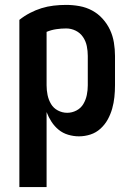

<svg xmlns="http://www.w3.org/2000/svg" viewBox="-20 -548 540 783"><path d="M59 215V-467Q79 -483 102 -495Q125 -507 149 -514.5Q173 -522 198.5 -525Q224 -528 250 -528Q277 -528 304.5 -523Q332 -518 356 -505Q380 -492 398.5 -471.5Q417 -451 428.5 -426.5Q440 -402 444.5 -374.5Q449 -347 449 -320V-200Q449 -176 446.5 -152Q444 -128 437.5 -105Q431 -82 419.5 -61Q408 -40 390 -23.5Q372 -7 349 0.5Q326 8 302 8Q280 8 258 1.5Q236 -5 219 -19Q202 -33 190 -51.5Q178 -70 170 -91V215ZM254 -88Q274 -88 292 -97.5Q310 -107 320 -124Q330 -141 334 -160.5Q338 -180 338 -200V-320Q338 -340 334 -360Q330 -380 318.5 -397Q307 -414 288.5 -423Q270 -432 250 -432Q230 -432 209.5 -429Q189 -426 170 -418V-200Q170 -180 174 -160.5Q178 -141 188 -124Q198 -107 216 -97.5Q234 -88 254 -88Z"/></svg>

Font: Moesevka
Style: Bold
Weight: 700
Monospace: yes
Designer: Belleve Invis
Foundry: Belleve Invis
Version: Version 32.5.0; ttfautohint (v1.8.4)